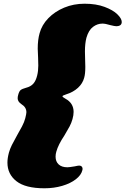

<svg xmlns="http://www.w3.org/2000/svg" viewBox="-20 -831 675 1033"><path d="M121 -359Q145 -365 159 -380.5Q173 -396 180 -425Q186 -449 186 -478L185 -520Q183 -552 183 -569Q183 -617 193 -652Q205 -697 240 -733Q275 -769 325.5 -790Q376 -811 435 -811Q497 -811 542.5 -794Q588 -777 611.5 -754Q635 -731 635 -713Q635 -690 605 -690Q597 -690 573 -696Q547 -704 531 -704Q504 -704 480.5 -686.5Q457 -669 445 -628Q437 -597 437 -554L438 -511Q439 -497 439 -471Q439 -433 433 -413Q425 -382 399.5 -358.5Q374 -335 335 -323Q316 -317 316 -313Q316 -309 332 -300Q376 -276 376 -229Q376 -211 370 -190Q364 -169 354.5 -151Q345 -133 327 -103Q293 -52 283 -15Q279 -2 279 12Q279 38 295.5 53.5Q312 69 343 69Q352 69 382 64Q400 60 405 60Q417 60 421.5 67.5Q426 75 423 85Q417 111 388 133.5Q359 156 314.5 169Q270 182 219 182Q117 182 68.5 144Q20 106 20 44Q20 20 28 -10Q34 -31 44 -51Q54 -71 73 -105Q86 -127 98.5 -151Q111 -175 116 -195Q122 -219 122 -227Q122 -254 96 -270Q75 -284 75 -302Q75 -311 78 -321Q83 -340 91 -346.5Q99 -353 121 -359Z"/></svg>

Font: Shrikhand
Style: Regular
Weight: 400
Italic angle: -14°
Version: Version 1.000;PS 1.000;hotconv 1.0.88;makeotf.lib2.5.647800